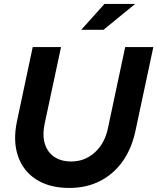

<svg xmlns="http://www.w3.org/2000/svg" viewBox="-20 -937 792 967"><path d="M329.4 9.6Q229.6 9.6 162.9 -32.9Q96.3 -75.4 70.3 -151.8Q44.4 -228.2 65.8 -328L144.8 -700H287.4L204.9 -314Q192.8 -256.9 205.5 -214Q218.2 -171.1 252.7 -147.4Q287.2 -123.7 338.9 -123.7Q407.1 -123.7 457.4 -169.2Q507.7 -214.8 523.5 -290.9L610.5 -700H752.3L662.2 -277.8Q642.9 -187.3 596.8 -123.1Q550.6 -59 482.7 -24.7Q414.7 9.6 329.4 9.6ZM389.1 -786.8 506.1 -917.1H660.5L501.2 -786.8Z"/></svg>

Font: Red Hat Display VF
Style: Italic
Weight: 300
Italic angle: -12°
Designer: Pentagram, MCKL
Foundry: Pentagram, MCKL
Version: Version 1.023